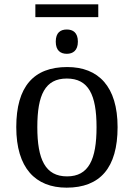

<svg xmlns="http://www.w3.org/2000/svg" viewBox="-20 -855 617 885"><path d="M143 -776H433V-835H143ZM288 -607C316 -607 339 -622 339 -663C339 -705 316 -719 288 -719C259 -719 237 -705 237 -663C237 -622 259 -607 288 -607ZM287 10C441 10 522 -81 522 -269C522 -456 434 -546 290 -546C135 -546 55 -456 55 -269C55 -81 143 10 287 10ZM289 -42C189 -42 152 -120 152 -269C152 -418 188 -493 288 -493C388 -493 425 -418 425 -269C425 -120 389 -42 289 -42Z"/></svg>

Font: Noto Serif
Style: Regular
Weight: 400
Designer: Monotype Design Team
Foundry: Monotype Imaging Inc.
Version: Version 2.015